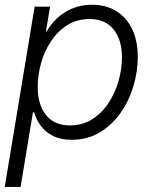

<svg xmlns="http://www.w3.org/2000/svg" viewBox="-21 -563 629 788"><path d="M-1.5 204.1 121.1 -535.6H184.6L167.5 -433.6H170.4Q186.5 -462.4 212.9 -487.5Q239.3 -512.7 275.4 -528.1Q311.5 -543.5 356.4 -543.5Q414.6 -543.5 456.8 -517.1Q499 -490.7 521.7 -442.9Q544.4 -395 544.4 -329.6Q544.4 -268.1 525.9 -207.3Q507.3 -146.5 472.2 -97.4Q437 -48.3 387 -18.8Q336.9 10.7 273.4 10.7Q226.6 10.7 195.1 -5.9Q163.6 -22.5 145.3 -48.3Q127 -74.2 118.7 -102.5H114.3L63.5 204.1ZM266.1 -48.3Q316.9 -48.3 356.4 -73Q396 -97.7 423.3 -138.7Q450.7 -179.7 465.1 -229.2Q479.5 -278.8 479.5 -328.1Q479.5 -399.4 445.3 -442.1Q411.1 -484.9 346.7 -484.9Q295.4 -484.9 255.9 -460.2Q216.3 -435.5 189 -394.8Q161.6 -354 147.7 -304.4Q133.8 -254.9 133.8 -205.1Q133.8 -133.8 167.7 -91.1Q201.7 -48.3 266.1 -48.3Z"/></svg>

Font: Inter 20pt Light
Style: Italic
Weight: 300
Italic angle: -9.3988°
Version: Version 4.001;git-66647c0bb